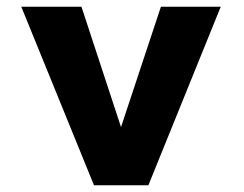

<svg xmlns="http://www.w3.org/2000/svg" viewBox="-20 -548 722 568"><path d="M338 -172 221 -528H43L258 0H419L633 -528H456Z"/></svg>

Font: Asimov
Style: XWid
Weight: 500
Designer: Google
Version: Version 2.000980; 2014